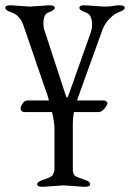

<svg xmlns="http://www.w3.org/2000/svg" viewBox="-23 -425 494 730"><path d="M428.2 -404.8H431.2Q451.2 -404.8 451.2 -395.5Q451.2 -386.7 431.6 -379.9Q412.1 -373 393.6 -354Q375 -335 366.2 -311L282.2 -78.1Q277.3 -64.9 270 -43H372.1Q377.9 -43 382.3 -38.6Q386.7 -34.2 384.8 -28.8Q369.6 1 351.1 1H257.8Q253.9 26.9 253.9 41V220.2Q253.9 240.2 266.6 246.1Q279.3 252 299.8 258.8Q320.3 265.6 319.8 275.4Q319.8 285.2 299.8 285.2H296.9L219.2 279.8L141.1 285.2H138.2Q118.2 285.2 118.2 275.4Q118.2 265.6 146 256.8Q173.8 248 178.7 238.3Q183.6 228.5 184.1 220.2V62Q184.1 42 174.8 1H68.8Q64 1 59.6 -2.4Q55.2 -5.9 55.2 -12.7Q55.2 -19.5 63 -31.7Q70.8 -43.5 82 -43H163.1Q158.2 -64 147.9 -89.8L65.9 -329.1Q51.8 -368.2 20 -377.9Q-2.9 -385.7 -2.9 -395.5Q-2.9 -405.3 17.1 -404.8H20L89.8 -399.9L162.1 -404.8H165Q185.1 -404.8 185.1 -395.5Q185.1 -386.2 162.1 -377.9Q142.1 -372.1 142.1 -335.9Q142.1 -320.8 146 -310.1L226.1 -64.9Q230 -53.7 231.9 -53.7Q233.9 -53.7 237.8 -64L319.8 -294.9Q326.7 -313 327.1 -331.1Q327.1 -371.1 301.8 -377.9Q278.8 -385.7 278.8 -395.5Q278.8 -405.3 298.8 -404.8H301.8L372.1 -399.9Q392.6 -399.9 406.2 -402.3Q419.9 -404.8 428.2 -404.8Z"/></svg>

Font: EBGaramond
Style: Regular
Weight: 400
Version: Version 000.012g